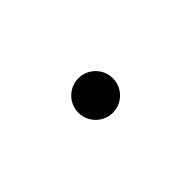

<svg xmlns="http://www.w3.org/2000/svg" viewBox="-15 -495 307 307"><g transform="rotate(-45 138.0 -342.0)"><path d="M138.2 -303.2C159.7 -303.2 177.2 -320.8 177.2 -342.3C177.2 -363.8 159.7 -381.3 138.2 -381.3C116.7 -381.3 99.1 -363.8 99.1 -342.3C99.1 -320.8 116.7 -303.2 138.2 -303.2Z"/></g></svg>

Font: Raveo ExtraLight
Style: Regular
Weight: 200
Designer: Jakub Foglar, Rasmus Andersson (Inter)
Foundry: Jakubfoglar.com
Version: Version 1.100;Glyphs 3.2.3 (3260)